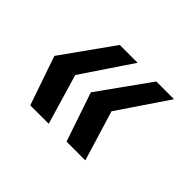

<svg xmlns="http://www.w3.org/2000/svg" viewBox="-94 -670 788 788"><g transform="rotate(45 300.0 -275.5)"><path d="M136 -58 62.5 -271.5 220.5 -493H324L178.5 -276.5L243 -58ZM346.5 -58 274 -271.5 432.5 -493H535.5L389 -276.5L455.5 -58Z"/></g></svg>

Font: JuliaMono SemiBold
Style: Italic
Weight: 600
Italic angle: -9°
Monospace: yes
Designer: cormullion
Foundry: corm
Version: Version 0.056; ttfautohint (v1.8.4)